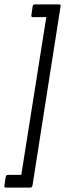

<svg xmlns="http://www.w3.org/2000/svg" viewBox="-74 -715 297 875"><path d="M-47 140Q-56 140 -54 131L-48 91Q-46 82 -38 82H23L137 -637H76Q67 -637 69 -646L75 -687Q77 -695 86 -695H195Q204 -695 202 -686L74 131Q72 140 63 140Z"/></svg>

Font: Sofia Sans Extra Condensed
Style: Italic
Weight: 400
Italic angle: -9°
Designer: Botio Nikoltchev, Ani Petrova
Foundry: lettersoup
Version: Version 4.101; ttfautohint (v1.8.4.7-5d5b)